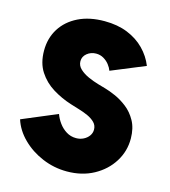

<svg xmlns="http://www.w3.org/2000/svg" viewBox="-110 -816 807 911"><g transform="rotate(15 294.0 -360.5)"><path d="M301.8 7.8Q238.8 7.8 181.4 -16.4Q124 -40.5 82.3 -81.8Q40.5 -123 24.4 -173.8L196.3 -246.1Q204.1 -224.1 219 -203.6Q233.9 -183.1 255.4 -169.7Q276.9 -156.2 303.7 -156.2Q323.7 -156.2 340.1 -164.6Q356.4 -172.9 366.2 -186.5Q376 -200.2 376 -216.8Q376 -237.8 361.8 -252Q347.7 -266.1 326.2 -275.9Q304.7 -285.6 281 -292.5Q257.3 -299.3 238.3 -305.7Q190.4 -320.8 147.2 -347.4Q104 -374 76.9 -415.8Q49.8 -457.5 49.8 -518.6Q49.8 -579.6 79.3 -626.7Q108.9 -673.8 163.3 -700.7Q217.8 -727.5 292 -727.5Q356 -727.5 405.3 -707.5Q454.6 -687.5 488.5 -652.8Q522.5 -618.2 540 -574.2L374 -505.9Q369.1 -520 357.9 -534.4Q346.7 -548.8 330.1 -558.6Q313.5 -568.4 293 -568.4Q267.6 -568.4 248.5 -553Q229.5 -537.6 229.5 -514.6Q229.5 -492.7 246.8 -476.6Q264.2 -460.4 289.3 -449.2Q314.5 -438 338.9 -430.9Q363.3 -423.8 377 -419.9Q397.9 -414.1 427.7 -401.1Q457.5 -388.2 486.8 -365.5Q516.1 -342.8 535.6 -307.6Q555.2 -272.5 555.7 -221.7Q556.2 -159.2 523.4 -106.9Q490.7 -54.7 433.3 -23.4Q376 7.8 301.8 7.8Z"/></g></svg>

Font: Reddit Sans Black
Style: Regular
Weight: 900
Version: Version 1.014